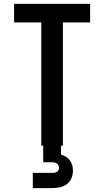

<svg xmlns="http://www.w3.org/2000/svg" viewBox="-20 -755 540 995"><path d="M194 0V-639H53V-735H447V-639H306V0ZM150 220V141H250Q256 141 262 140Q268 139 273.5 136Q279 133 282.5 127.5Q286 122 286 116Q286 109 283 103Q280 97 275 93Q270 89 263.5 87.5Q257 86 250 86H204V0H296V46Q309 50 321.5 57.5Q334 65 342.5 76.5Q351 88 354.5 102Q358 116 358 130Q358 150 350 169Q342 188 326 199.5Q310 211 290 215.5Q270 220 250 220Z"/></svg>

Font: Iosevka
Style: Bold
Weight: 700
Monospace: yes
Designer: Belleve Invis
Foundry: Belleve Invis
Version: Version 32.5.0; ttfautohint (v1.8.4)